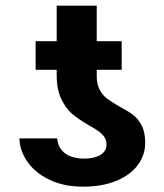

<svg xmlns="http://www.w3.org/2000/svg" viewBox="-20 -662 592 691"><path d="M301.3 -210.3Q265.8 -230.8 242.3 -249.9Q218.8 -268.9 201.7 -303.3Q184.5 -337.7 184 -389.2V-641.7H328.1V-387.7Q328.1 -358 339.3 -337.8Q350.6 -317.6 366.8 -305.9Q382.9 -294.2 410.3 -278.5Q440.6 -262.5 458.9 -248.6Q477.2 -234.7 489.9 -210.5Q502.6 -186.2 502.6 -148.3Q502.6 -103.3 475.2 -67.2Q447.8 -31 397.2 -10.6Q346.6 9.8 279.8 9.8Q209 9.8 157.1 -15.5Q105.1 -40.8 77.8 -81.2Q50.5 -121.6 49.9 -163.9H185.9Q187.8 -137.9 201.9 -121.6Q215.9 -105.3 236.8 -98.2Q257.7 -91.2 282 -91.2Q307.1 -91.2 325.8 -97.4Q344.4 -103.6 354.2 -115.4Q363.9 -127.1 363.3 -142.8Q363.3 -157.5 355.4 -169.1Q347.5 -180.7 335.8 -189Q324.1 -197.3 301.3 -210.3ZM417.9 -410.9H108.2V-513.7H417.9Z"/></svg>

Font: Pretendard Std Variable
Style: Regular
Weight: 400
Designer: Base glyphs from Inter by Rasmus Andersson; Hangeul glyphs from Noto Sans CJK(Source Han Sans) by Jang Soo-young and Kan
Foundry: Kil Hyung-jin
Version: Version 1.309;Glyphs 3.2 (3225)